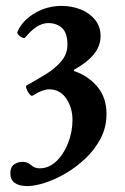

<svg xmlns="http://www.w3.org/2000/svg" viewBox="-20 -445 424 649"><path d="M73 184Q45 184 30 173.5Q15 163 15 140Q15 120 27.5 111Q40 102 56 102Q73 102 85 113Q97 124 114 124Q145 124 170 100.5Q195 77 210 39Q225 1 225 -40Q225 -81 204 -112Q183 -143 146 -143Q136 -143 122 -138Q108 -133 91 -122Q86 -119 79.5 -127Q73 -135 69.5 -145Q66 -155 71 -157Q104 -175 135.5 -194.5Q167 -214 187.5 -238.5Q208 -263 208 -294Q208 -333 190 -350Q172 -367 143 -367Q105 -367 65 -318Q63 -315 55.5 -318Q48 -321 42.5 -327Q37 -333 39 -338Q56 -376 97.5 -400.5Q139 -425 188 -425Q223 -425 253 -413Q283 -401 301.5 -378Q320 -355 320 -323Q320 -290 297.5 -262Q275 -234 230 -209V-205Q278 -189 309 -152Q340 -115 340 -60Q340 -15 320.5 22.5Q301 60 269.5 90Q238 120 202 141Q166 162 131.5 173Q97 184 73 184Z"/></svg>

Font: Junicode VF
Style: Regular
Weight: 400
Designer: Peter S. Baker
Version: Version 2.213